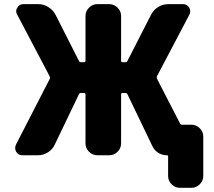

<svg xmlns="http://www.w3.org/2000/svg" viewBox="-20 -775 1040 933"><path d="M791 -20.5Q768.6 -20.5 749.5 -32.2Q730.5 -43.9 720.7 -64.5L599.6 -316.4Q596.7 -323.2 589.8 -323.2H576.2Q568.4 -323.2 568.4 -316.4V-78.1Q568.4 -54.7 551.3 -37.6Q534.2 -20.5 510.7 -20.5H453.1Q429.7 -20.5 412.6 -37.6Q395.5 -54.7 395.5 -78.1V-316.4Q395.5 -323.2 388.7 -323.2H373Q366.2 -323.2 363.3 -316.4L246.1 -72.3Q235.4 -48.8 212.9 -34.7Q190.4 -20.5 164.1 -20.5H88.9Q69.3 -20.5 58.6 -37.1Q53.7 -45.9 53.7 -55.7Q53.7 -63.5 57.6 -72.3L221.7 -391.6Q224.6 -398.4 220.7 -405.3L63.5 -704.1Q58.6 -711.9 58.6 -720.7Q58.6 -729.5 64.5 -738.3Q74.2 -754.9 93.8 -754.9H166Q192.4 -754.9 214.8 -740.7Q237.3 -726.6 250 -703.1L363.3 -479.5Q366.2 -472.7 373 -472.7H388.7Q395.5 -472.7 395.5 -480.5V-697.3Q395.5 -720.7 412.6 -737.8Q429.7 -754.9 453.1 -754.9H510.7Q534.2 -754.9 551.3 -737.8Q568.4 -720.7 568.4 -697.3V-480.5Q568.4 -472.7 576.2 -472.7H589.8Q596.7 -472.7 599.6 -479.5L713.9 -703.1Q726.6 -727.5 749 -741.2Q771.5 -754.9 797.9 -754.9H869.1Q888.7 -754.9 899.4 -738.3Q904.3 -729.5 904.3 -719.7Q904.3 -711.9 900.4 -704.1L743.2 -405.3Q740.2 -398.4 743.2 -391.6L854.5 -175.8Q857.4 -168.9 865.2 -168.9H910.2Q933.6 -168.9 950.7 -151.9Q967.8 -134.8 967.8 -111.3V80.1Q967.8 103.5 950.7 120.6Q933.6 137.7 910.2 137.7H854.5Q831.1 137.7 814 120.6Q796.9 103.5 796.9 80.1V-14.6Q796.9 -20.5 791 -20.5Z"/></svg>

Font: Gen Jyuu Gothic Heavy
Style: Bold
Weight: 900
Designer: [Source Han Sans]
Ryoko NISHIZUKA  (kana & ideographs); Paul D. Hunt (Latin, Greek & Cyrillic); Wenlong ZHANG  (bopomofo
Version: Version 1.002.20150607